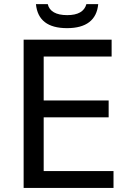

<svg xmlns="http://www.w3.org/2000/svg" viewBox="-20 -924 642 944"><path d="M309.6 -785.6Q168 -785.6 156.7 -903.8H214.8Q220.7 -877.4 244.9 -863.5Q269 -849.6 310.5 -849.6Q390.1 -849.6 404.8 -903.8H462.9Q457.5 -845.2 418.9 -815.4Q380.4 -785.6 309.6 -785.6ZM96.2 -729H528.8V-646H194.8V-430.2H514.2V-347.2H194.8V-83H538.1V0H96.2Z"/></svg>

Font: Hack
Style: Regular
Weight: 400
Monospace: yes
Designer: Christopher Simpkins
Foundry: Christopher Simpkins
Version: Version 2.019; ttfautohint (v1.4.1) -l 4 -r 80 -G 350 -x 0 -